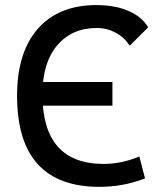

<svg xmlns="http://www.w3.org/2000/svg" viewBox="-20 -723 626 753"><path d="M370.1 9.8Q46.9 9.8 46.9 -347.7Q46.9 -517.1 128.4 -610.1Q210 -703.1 358.4 -703.1Q430.2 -703.1 483.4 -680.4Q536.6 -657.7 561 -615.7L488.8 -543.9Q466.8 -577.1 432.9 -595.2Q398.9 -613.3 359.4 -613.3Q262.7 -613.3 204.6 -545.4Q146.5 -477.5 146.5 -352.5Q146.5 -80.1 386.7 -80.1Q457.5 -80.1 526.4 -109.4L548.8 -23.4Q463.9 9.8 370.1 9.8ZM88.9 -308.6V-401.4H420.9V-308.6Z"/></svg>

Font: Cascadia Mono
Style: Regular
Weight: 400
Monospace: yes
Designer: Aaron Bell
Foundry: Saja Typeworks
Version: Version 2404.023